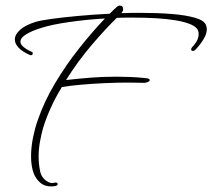

<svg xmlns="http://www.w3.org/2000/svg" viewBox="-20 -605 759 686"><path d="M162 61Q139 61 124 48Q109 35 101 16Q91 -10 91 -46Q91 -79 98 -113.5Q105 -148 114 -173Q137 -241 177 -308Q217 -375 264.5 -434.5Q312 -494 355 -539Q287 -535 225.5 -526Q164 -517 130 -506Q96 -496 74.5 -483Q53 -470 53 -456Q53 -438 95 -419Q97 -418 97 -415Q97 -406 88 -408Q60 -420 46.5 -434.5Q33 -449 33 -464Q33 -482 52.5 -499Q72 -516 108 -527Q125 -532 164.5 -537.5Q204 -543 258.5 -548Q313 -553 372 -556Q379 -563 385 -569Q391 -575 397 -580Q402 -585 408 -585Q420 -585 420 -572Q420 -566 414 -558Q433 -559 451 -559Q469 -559 487 -559Q545 -559 594.5 -555Q644 -551 677 -541.5Q710 -532 716 -515Q719 -509 719 -501Q719 -484 707 -464.5Q695 -445 679 -428Q674 -423 669 -423Q663 -423 663 -429Q663 -433 667 -437Q694 -465 689 -491Q686 -507 663.5 -517Q641 -527 607 -532.5Q573 -538 535 -540Q497 -542 462 -542Q443 -542 426.5 -542Q410 -542 397 -541Q356 -501 307 -443.5Q258 -386 216 -319Q260 -324 303.5 -327.5Q347 -331 394 -331Q419 -331 445 -330Q471 -329 499 -326Q515 -325 515 -319Q515 -315 508 -312Q501 -309 496 -309Q483 -309 469 -309.5Q455 -310 440 -310Q399 -310 355 -308Q311 -306 271 -302.5Q231 -299 201 -294Q157 -222 134 -148Q127 -123 122.5 -97Q118 -71 118 -46Q118 -17 124 10Q129 29 144.5 40.5Q160 52 174 48L178 47Q186 47 186 53Q186 59 175 60Q171 61 168 61Q165 61 162 61Z"/></svg>

Font: Waterfall
Style: Regular
Weight: 400
Designer: Robert E. Leuschke
Foundry: Robert E. Leuschke
Version: Version 1.010; ttfautohint (v1.8.3)